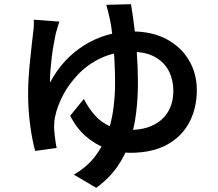

<svg xmlns="http://www.w3.org/2000/svg" viewBox="-20 -823 1040 916"><path d="M263 -720Q258 -705 254 -690.5Q250 -676 246 -663Q242 -643 236.5 -613.5Q231 -584 227 -551Q223 -518 220.5 -486.5Q218 -455 219 -429Q249 -487 291 -532Q333 -577 384 -608.5Q435 -640 492.5 -656.5Q550 -673 610 -673Q706 -673 775 -636Q844 -599 881.5 -535.5Q919 -472 919 -393Q919 -308 883.5 -240Q848 -172 777.5 -133Q707 -94 601 -94Q542 -94 487 -114.5Q432 -135 387.5 -174.5Q343 -214 315 -271L380 -351Q403 -306 433 -272.5Q463 -239 503.5 -221Q544 -203 598 -203Q664 -203 711 -226Q758 -249 782.5 -291Q807 -333 807 -390Q807 -441 786 -483Q765 -525 720.5 -550.5Q676 -576 605 -576Q526 -576 463 -546.5Q400 -517 354.5 -470Q309 -423 281 -369.5Q253 -316 243 -267Q240 -253 239 -240.5Q238 -228 238 -214Q238 -205 240 -187Q242 -169 244.5 -150Q247 -131 250 -117L148 -103Q133 -155 123.5 -229Q114 -303 114 -376Q114 -417 117 -460.5Q120 -504 124.5 -544.5Q129 -585 132.5 -619Q136 -653 139 -674Q141 -689 141.5 -704Q142 -719 141 -729ZM605 -803Q611 -767 619 -707.5Q627 -648 632.5 -575.5Q638 -503 638 -427Q638 -355 629.5 -285Q621 -215 600 -149.5Q579 -84 539.5 -27.5Q500 29 439 73L332 10Q392 -24 430.5 -73Q469 -122 490.5 -180Q512 -238 520.5 -301.5Q529 -365 529 -427Q529 -488 525.5 -545.5Q522 -603 516.5 -652Q511 -701 504 -732Q500 -750 495.5 -769Q491 -788 487 -800Z"/></svg>

Font: Noto Sans TC SemiBold
Style: Regular
Weight: 600
Designer: Ryoko NISHIZUKA  (kana, bopomofo & ideographs); Paul D. Hunt (Latin, Greek & Cyrillic); Sandoll Communications , Soo-you
Foundry: Adobe
Version: Version 2.004-H2;hotconv 1.0.118;makeotfexe 2.5.65603